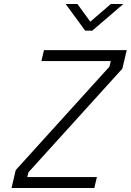

<svg xmlns="http://www.w3.org/2000/svg" viewBox="-20 -945 657 965"><path d="M537 -638 530 -610 59 -90 38 0H454L467 -55H117L123 -79L595 -600L617 -693H201L188 -638ZM537 -925 434 -836 369 -925H310L408 -791H444L600 -925Z"/></svg>

Font: RazerF5 Light
Style: Italic
Weight: 300
Foundry: Razer Inc.
Version: Version 2